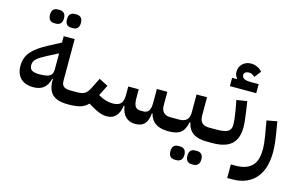

<svg xmlns="http://www.w3.org/2000/svg" viewBox="-111 -1008 2423 1541"><g transform="rotate(15 1101.0 -237.5)"><path d="M475 0Q384 0 344.5 -37.5Q305 -75 305 -154V-166H300Q285 -110 253 -85.5Q221 -61 169 -61Q100 -61 63 -98Q26 -135 26 -202Q26 -236 36 -264.5Q46 -293 67 -318Q88 -343 119.5 -365.5Q151 -388 194 -411L300 -467V-520H391V-176Q391 -140 409 -126.5Q427 -113 466 -113H499V-24ZM191 -174Q251 -174 275.5 -189Q300 -204 300 -242V-377L210 -331Q156 -303 132 -281.5Q108 -260 108 -229Q108 -200 126.5 -187Q145 -174 191 -174ZM340 -601Q317 -601 303.5 -615Q290 -629 290 -658Q290 -688 303.5 -701.5Q317 -715 340 -715H355Q378 -715 392 -701.5Q406 -688 406 -658Q406 -629 392 -615Q378 -601 355 -601ZM199 -601Q176 -601 162.5 -615Q149 -629 149 -658Q149 -688 162.5 -701.5Q176 -715 199 -715H214Q237 -715 251 -701.5Q265 -688 265 -658Q265 -629 251 -615Q237 -601 214 -601Z M475 -89 499 -113H519Q540 -113 556 -116Q572 -119 584 -127Q596 -135 606 -148Q616 -161 626 -181L667 -264L742 -226L697 -137L704 -133Q734 -116 761.5 -108Q789 -100 818 -100Q863 -100 884 -120.5Q905 -141 905 -192V-264H992V-192Q992 -143 1005.5 -122.5Q1019 -102 1053 -102H1071Q1103 -102 1117.5 -122.5Q1132 -143 1132 -192V-304H1219V-192Q1219 -113 1297 -113H1335V-24L1310 0Q1240 0 1201.5 -25.5Q1163 -51 1149 -105H1144Q1138 -42 1111.5 -15Q1085 12 1037 12Q935 12 916 -105H910Q893 12 799 12Q770 12 739.5 1Q709 -10 667 -35L640 -51Q610 -20 572 -10Q534 0 475 0Z M1311 -89 1335 -113H1368Q1451 -113 1451 -192V-344H1538V-192Q1538 -113 1616 -113H1654V-24L1629 0Q1555 0 1514.5 -27.5Q1474 -55 1461 -114H1455Q1443 -52 1410.5 -26Q1378 0 1311 0ZM1557 207Q1534 207 1520.5 193Q1507 179 1507 150Q1507 120 1520.5 106.5Q1534 93 1557 93H1572Q1595 93 1609 106.5Q1623 120 1623 150Q1623 179 1609 193Q1595 207 1572 207ZM1416 207Q1393 207 1379.5 193Q1366 179 1366 150Q1366 120 1379.5 106.5Q1393 93 1416 93H1431Q1454 93 1468 106.5Q1482 120 1482 150Q1482 179 1468 193Q1454 207 1431 207Z M1630 -89 1654 -113H1675Q1743 -113 1771 -128.5Q1799 -144 1799 -185Q1799 -202 1796.5 -228Q1794 -254 1787 -297L1771 -384L1858 -398L1871 -311Q1883 -231 1883 -185Q1883 -91 1832 -45.5Q1781 0 1675 0H1630ZM1692 -547H1731L1732 -552Q1713 -573 1713 -604Q1713 -644 1741 -670.5Q1769 -697 1812 -697Q1838 -697 1863 -685.5Q1888 -674 1904 -654L1862 -600Q1839 -623 1812 -623Q1794 -623 1783 -614.5Q1772 -606 1772 -593Q1772 -553 1842 -553H1911V-478H1692Z M1862 127H1900Q1951 127 1985 114Q2019 101 2040 77.5Q2061 54 2070 21Q2079 -12 2079 -53Q2079 -80 2076 -109Q2073 -138 2068 -167L2047 -288L2133 -304L2147 -220Q2164 -123 2164 -54Q2164 8 2149.5 61.5Q2135 115 2103 155Q2071 195 2021 217.5Q1971 240 1901 240H1862Z"/></g></svg>

Font: IBM Plex Sans Arabic Medium
Style: Regular
Weight: 500
Designer: Mike Abbink, Paul van der Laan, Pieter van Rosmalen, Wael Morcos, Khajak Apelian
Foundry: Bold Monday
Version: Version 1.1